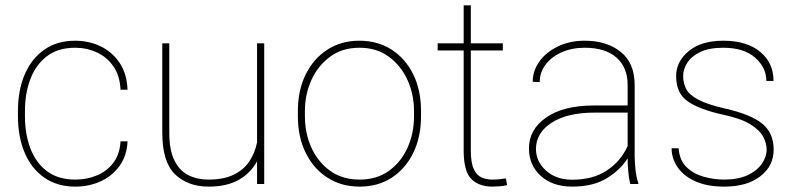

<svg xmlns="http://www.w3.org/2000/svg" viewBox="-20 -691 2987 721"><path d="M263.2 -16.6Q304.7 -16.6 342 -31.5Q379.4 -46.4 404.5 -78.1Q429.7 -109.9 432.6 -160.2H459Q456.5 -106.4 429.2 -68.4Q401.9 -30.3 358.4 -10.3Q314.9 9.8 263.2 9.8Q194.8 9.8 146.5 -23.9Q98.1 -57.6 72.8 -117.2Q47.4 -176.8 47.4 -253.9V-274.4Q47.4 -352.1 72.8 -411.4Q98.1 -470.7 146.2 -504.4Q194.3 -538.1 262.2 -538.1Q313.5 -538.1 357.2 -517.3Q400.9 -496.6 428.7 -455.6Q456.5 -414.6 459 -354H432.6Q430.2 -406.7 406 -441.7Q381.8 -476.6 343.8 -494.1Q305.7 -511.7 262.2 -511.7Q197.8 -511.7 156 -479.7Q114.3 -447.8 94 -394Q73.7 -340.3 73.7 -274.4V-253.9Q73.7 -188 94 -134Q114.3 -80.1 156.2 -48.3Q198.2 -16.6 263.2 -16.6Z M945.3 0V-85.4Q921.9 -41.5 877 -15.9Q832 9.8 763.2 9.8Q685.5 9.8 637.5 -36.4Q589.4 -82.5 589.4 -192.9V-528.3H615.7V-191.9Q615.7 -127.4 634.8 -88.9Q653.8 -50.3 687 -33.4Q720.2 -16.6 762.2 -16.6Q820.8 -16.6 858.9 -35.6Q897 -54.7 917.5 -86.7Q938 -118.7 945.3 -156.7V-528.3H972.2V0Z M1098.6 -253.9V-274.4Q1098.6 -352.1 1127.9 -411.4Q1157.2 -470.7 1209.2 -504.4Q1261.2 -538.1 1329.6 -538.1Q1398.9 -538.1 1450.9 -504.4Q1502.9 -470.7 1532 -411.4Q1561 -352.1 1561 -274.4V-253.9Q1561 -176.8 1532 -117.2Q1502.9 -57.6 1451.2 -23.9Q1399.4 9.8 1330.6 9.8Q1261.7 9.8 1209.5 -23.9Q1157.2 -57.6 1127.9 -117.2Q1098.6 -176.8 1098.6 -253.9ZM1125 -274.4V-253.9Q1125 -190.9 1149.4 -136.7Q1173.8 -82.5 1219.7 -49.6Q1265.6 -16.6 1330.6 -16.6Q1395 -16.6 1440.7 -49.6Q1486.3 -82.5 1510.5 -136.7Q1534.7 -190.9 1534.7 -253.9V-274.4Q1534.7 -336.4 1510.3 -390.4Q1485.8 -444.3 1440.2 -478Q1394.5 -511.7 1329.6 -511.7Q1265.1 -511.7 1219.5 -478Q1173.8 -444.3 1149.4 -390.4Q1125 -336.4 1125 -274.4Z M1868.2 -528.3V-501.5H1748V-126.5Q1748 -80.1 1759 -56.4Q1770 -32.7 1788.3 -24.7Q1806.6 -16.6 1827.6 -16.6Q1842.8 -16.6 1854.5 -17.8Q1866.2 -19 1879.9 -21L1884.3 3.9Q1873.5 7.3 1856.4 8.5Q1839.4 9.8 1829.1 9.8Q1778.8 9.8 1750 -18.6Q1721.2 -46.9 1721.2 -126.5V-501.5H1623.5V-528.3H1721.2V-670.9H1748V-528.3Z M2346.7 0Q2341.8 -19 2339.4 -45.7Q2336.9 -72.3 2336.9 -96.7Q2310.5 -53.7 2259 -22Q2207.5 9.8 2128.9 9.8Q2055.2 9.8 2010.7 -30.5Q1966.3 -70.8 1966.3 -133.8Q1966.3 -204.6 2031 -249.8Q2095.7 -294.9 2210.4 -294.9H2336.9V-372.1Q2336.9 -438 2294.9 -474.9Q2252.9 -511.7 2175.8 -511.7Q2127.9 -511.7 2089.6 -494.9Q2051.3 -478 2029.1 -448.7Q2006.8 -419.4 2006.8 -382.8L1980.5 -383.8Q1980.5 -425.3 2005.6 -460.2Q2030.8 -495.1 2075 -516.6Q2119.1 -538.1 2175.8 -538.1Q2258.3 -538.1 2310.8 -496.3Q2363.3 -454.6 2363.3 -371.1V-106.4Q2363.3 -78.1 2366.9 -49.3Q2370.6 -20.5 2377 -4.4V0ZM2128.9 -16.1Q2205.6 -16.1 2258.1 -50.3Q2310.5 -84.5 2336.9 -142.6V-268.1H2211.9Q2109.9 -268.1 2051.3 -230Q1992.7 -191.9 1992.7 -131.8Q1992.7 -84 2030.8 -50Q2068.8 -16.1 2128.9 -16.1Z M2858.9 -129.4Q2858.9 -153.3 2845.7 -178Q2832.5 -202.6 2797.9 -224.1Q2763.2 -245.6 2697.8 -259.8Q2609.4 -278.8 2564.2 -309.3Q2519 -339.8 2519 -404.8Q2519 -460 2566.2 -499Q2613.3 -538.1 2695.8 -538.1Q2784.7 -538.1 2834.7 -496.3Q2884.8 -454.6 2884.8 -387.2H2857.9Q2857.9 -436.5 2816.2 -474.1Q2774.4 -511.7 2695.8 -511.7Q2642.6 -511.7 2609.4 -495.6Q2576.2 -479.5 2560.8 -455.1Q2545.4 -430.7 2545.4 -405.8Q2545.4 -378.9 2556.9 -356.7Q2568.4 -334.5 2602.8 -316.4Q2637.2 -298.3 2705.6 -282.7Q2800.3 -261.2 2842.8 -226.3Q2885.3 -191.4 2885.3 -128.9Q2885.3 -67.9 2835.2 -29.1Q2785.2 9.8 2699.7 9.8Q2635.7 9.8 2591.6 -10Q2547.4 -29.8 2524.7 -62.7Q2502 -95.7 2502 -134.3H2528.3Q2531.7 -88.9 2558.3 -63.2Q2585 -37.6 2623.3 -27.1Q2661.6 -16.6 2699.7 -16.6Q2752 -16.6 2787.4 -33.2Q2822.8 -49.8 2840.8 -75.9Q2858.9 -102.1 2858.9 -129.4Z"/></svg>

Font: Vazirmatn RD FD Thin
Style: Regular
Weight: 100
Designer: Saber Rastikerdar
Foundry: Saber Rastikerdar
Version: Version 33.003